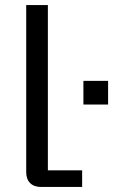

<svg xmlns="http://www.w3.org/2000/svg" viewBox="-20 -742 465 762"><path d="M84 -59V-722H170V-66H306V0H143Q115 0 99.5 -15.5Q84 -31 84 -59ZM311 -421H409V-327H311Z"/></svg>

Font: Mozilla Text BETA
Style: Regular
Weight: 400
Designer: Studio DRAMA
Foundry: Studio DRAMA
Version: Version 0.100